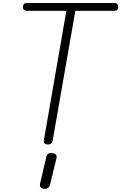

<svg xmlns="http://www.w3.org/2000/svg" viewBox="-20 -948 796 1260"><path d="M295 0Q277.5 0 271.8 -8Q266 -16 268.5 -31L415.5 -877H161.5Q142.5 -877 136.5 -884Q130.5 -891 130.5 -903Q130.5 -914.5 136.5 -921.5Q142.5 -928.5 161.5 -928.5H726Q744 -928.5 749.8 -921.5Q755.5 -914.5 755.5 -903Q755.5 -891 749.8 -884Q744 -877 726 -877H474.5L326.5 -31Q325 -20 319.5 -10Q314 0 295 0ZM269 291Q254.5 289.5 247 281Q239.5 272.5 243.5 254L283.5 83.5Q287.5 66.5 297.2 60.8Q307 55 322.5 56.5Q337.5 58 346 65.8Q354.5 73.5 350.5 90.5L308.5 263Q304.5 280 294 286.2Q283.5 292.5 269 291Z"/></svg>

Font: Edu AU VIC WA NT Hand
Style: Regular
Weight: 400
Designer: Tina and Corey Anderson, Eben Sorkin, Mirko Velimirovic
Foundry: Google for Education
Version: Version 1.001